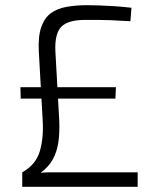

<svg xmlns="http://www.w3.org/2000/svg" viewBox="-20 -722 606 742"><path d="M317 -702Q337 -702 364 -701Q391 -700 423 -698Q455 -696 488 -692L484 -640Q463 -641 444.5 -642Q426 -643 407 -644Q388 -645 364 -645Q340 -645 308 -645Q242 -645 216.5 -618Q191 -591 194 -524L209 -256Q211 -209 205.5 -172Q200 -135 184 -106Q168 -77 137 -54Q153 -56 169 -56Q185 -56 201 -56H512V0H66V-56Q118 -85 133.5 -136.5Q149 -188 145 -256L130 -523Q127 -582 139.5 -617.5Q152 -653 176.5 -671Q201 -689 237.5 -695.5Q274 -702 317 -702ZM428 -385 426 -341H60L59 -385Z"/></svg>

Font: Exo 2 Light
Style: Regular
Weight: 300
Designer: Natanael Gama
Foundry: Natanael Gama
Version: Version 2.010